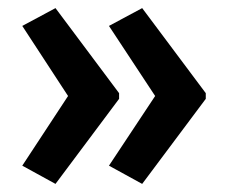

<svg xmlns="http://www.w3.org/2000/svg" viewBox="-20 -507 561 474"><path d="M488 -263 331 -53 249 -98 363 -270 249 -443 331 -487 488 -277ZM274 -263 117 -53 35 -98 148 -270 35 -443 117 -487 274 -277Z"/></svg>

Font: Noto Sans Ethiopic Condensed SemiBold
Style: Regular
Weight: 600
Width: 3
Designer: Monotype Design Team
Foundry: Monotype Imaging Inc.
Version: Version 2.102; ttfautohint (v1.8.4.7-5d5b)